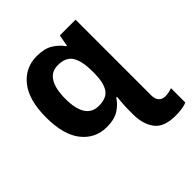

<svg xmlns="http://www.w3.org/2000/svg" viewBox="-213 -702 1088 1088"><g transform="rotate(-45 331.5 -158.0)"><path d="M254 -556Q314 -556 351.5 -533Q389 -510 412 -476H416L429 -546H555V61Q555 89 569 105Q583 121 608 121Q625 121 637 118Q649 115 663 111V225Q647 233 622.5 236.5Q598 240 572 240Q480 240 443 191.5Q406 143 406 64V27Q406 5 408 -22Q410 -49 412 -71H406Q385 -37 348 -13.5Q311 10 251 10Q159 10 102 -61.5Q45 -133 45 -272Q45 -412 103 -484Q161 -556 254 -556ZM302 -435Q249 -435 223 -392.5Q197 -350 197 -270Q197 -107 304 -107Q366 -107 390.5 -143.5Q415 -180 416 -253V-271Q416 -351 391.5 -393Q367 -435 302 -435Z"/></g></svg>

Font: Noto Sans IKEA
Style: Bold
Weight: 600
Designer: Monotype Design Team
Foundry: Monotype Imaging Inc.
Version: Version 2.001